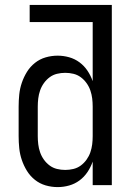

<svg xmlns="http://www.w3.org/2000/svg" viewBox="-20 -755 540 783"><path d="M215 8Q190 8 166 1Q142 -6 122.5 -21.5Q103 -37 90 -58Q77 -79 69 -102.5Q61 -126 58.5 -150.5Q56 -175 56 -200V-320Q56 -345 58.5 -369.5Q61 -394 69 -417.5Q77 -441 90 -462Q103 -483 122.5 -498.5Q142 -514 166 -521Q190 -528 215 -528Q239 -528 262 -521.5Q285 -515 304 -501Q323 -487 336.5 -467Q350 -447 358 -424V-665H101V-735H436V0H358V-96Q350 -73 336.5 -53Q323 -33 304 -19Q285 -5 262 1.5Q239 8 215 8ZM246 -62Q263 -62 279.5 -66Q296 -70 309.5 -80Q323 -90 333 -104Q343 -118 348.5 -134Q354 -150 356 -166.5Q358 -183 358 -200V-320Q358 -337 356 -353.5Q354 -370 348.5 -386Q343 -402 333 -416Q323 -430 309.5 -440Q296 -450 279.5 -454Q263 -458 246 -458Q229 -458 212.5 -454Q196 -450 182.5 -440Q169 -430 159 -416Q149 -402 143.5 -386Q138 -370 136 -353.5Q134 -337 134 -320V-200Q134 -183 136 -166.5Q138 -150 143.5 -134Q149 -118 159 -104Q169 -90 182.5 -80Q196 -70 212.5 -66Q229 -62 246 -62Z"/></svg>

Font: Huly
Style: Regular
Weight: 400
Designer: Belleve Invis
Foundry: Belleve Invis
Version: Version 33.2.5; ttfautohint (v1.8.4)